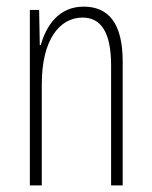

<svg xmlns="http://www.w3.org/2000/svg" viewBox="-20 -559 458 579"><path d="M232 -539C157 -539 119 -481 103 -423H100L98 -529H70V0H106V-305C106 -440 160 -506 229 -506C283 -506 315 -464 315 -362V0H350V-373C350 -488 308 -539 232 -539Z"/></svg>

Font: Noto Sans Bengali ExtraCondensed ExtraLight
Style: Regular
Weight: 200
Width: 2
Designer: Joana Ranito - Universal Thirst; Jelle Bosma - Monotype Design Team
Foundry: Universal Thirst ehf.
Version: Version 3.000